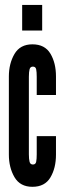

<svg xmlns="http://www.w3.org/2000/svg" viewBox="-20 -730 256 758"><path d="M108 7.5Q59.5 7.5 37.2 -30.5Q15 -68.5 15 -119.5V-428Q15 -479 37.2 -517Q59.5 -555 108 -555Q157 -555 179 -518.2Q201 -481.5 201 -428V-355H125V-427Q125 -446 122.8 -456.5Q120.5 -467 110 -467Q99.5 -467 96.8 -456.5Q94 -446 94 -427V-120.5Q94 -102 96.8 -91.2Q99.5 -80.5 110 -80.5Q120.5 -80.5 122.8 -91.2Q125 -102 125 -120.5V-192.5H201V-119.5Q201 -66.5 179 -29.5Q157 7.5 108 7.5ZM67.5 -609.5V-710.5H146.5V-609.5Z"/></svg>

Font: League Gothic Condensed
Style: Regular
Weight: 400
Width: 3
Designer: The League of Moveable Type
Version: Version 2.001